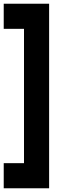

<svg xmlns="http://www.w3.org/2000/svg" viewBox="-20 -916 374 1032"><path d="M0 -896V-761H109V-39H0V96H244V-896Z"/></svg>

Font: MintSans
Style: Bold
Weight: 700
Version: Version 2.0